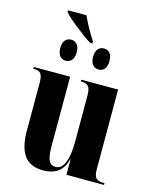

<svg xmlns="http://www.w3.org/2000/svg" viewBox="-131 -979 861 1075"><g transform="rotate(15 299.5 -441.0)"><path d="M294 -748H307V-760C284 -794 251 -853 234 -892H127V-883C150 -852 243 -780 294 -748ZM187 -616C212 -616 235 -633 235 -677C235 -722 212 -738 187 -738C163 -738 140 -722 140 -677C140 -633 163 -616 187 -616ZM378 -616C403 -616 425 -633 425 -677C425 -722 403 -738 378 -738C353 -738 330 -722 330 -677C330 -633 353 -616 378 -616ZM223 10C296 10 339 -24 355 -90H357V0H575V-10H571C530 -10 513 -22 513 -75V-536H300V-526H302C339 -526 356 -513 356 -459V-194C356 -91 334 -27 286 -27C248 -27 235 -58 235 -138V-536H24V-526H26C66 -526 79 -512 79 -456V-183C79 -48 128 10 223 10Z"/></g></svg>

Font: Noto Serif Display Condensed ExtraBold
Style: Regular
Weight: 800
Width: 3
Designer: Monotype Design Team
Foundry: Monotype Imaging Inc.
Version: Version 2.009